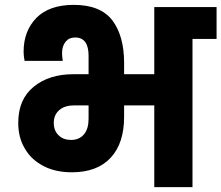

<svg xmlns="http://www.w3.org/2000/svg" viewBox="-20 -769 910 789"><path d="M614 -740C614 -740 614 -464 614 -464C614 -464 490 -464 490 -464C490 -464 490 -511 490 -511C490 -511 490 -511 490 -511C490 -584 474 -642 442 -685C409 -728 356 -749 283 -749C283 -749 283 -749 283 -749C216 -749 165 -731 130 -696C95 -660 77 -614 77 -557C77 -557 77 -557 77 -557C77 -546 78 -534 81 -519C81 -519 238 -519 238 -519C238 -519 238 -519 238 -519C236 -530 235 -541 235 -551C235 -551 235 -551 235 -551C235 -570 240 -586 250 -598C259 -609 272 -615 289 -615C289 -615 289 -615 289 -615C308 -615 322 -608 331 -595C340 -582 344 -563 344 -540C344 -540 344 -464 344 -464C344 -464 281 -464 281 -464C281 -464 281 -464 281 -464C215 -464 161 -447 119 -413C76 -378 55 -329 55 -264C55 -264 55 -264 55 -264C55 -223 64 -188 83 -157C101 -126 127 -103 160 -86C193 -69 232 -61 275 -61C275 -61 275 -61 275 -61C345 -61 398 -81 435 -121C472 -161 490 -217 490 -289C490 -289 490 -336 490 -336C490 -336 614 -336 614 -336C614 -336 614 0 614 0C614 0 771 0 771 0C771 0 771 -609 771 -609C771 -609 870 -609 870 -609C870 -609 870 -740 870 -740C870 -740 614 -740 614 -740ZM344 -281C344 -281 344 -281 344 -281C344 -254 338 -233 326 -218C313 -202 295 -194 272 -194C272 -194 272 -194 272 -194C251 -194 234 -200 221 -213C208 -225 201 -242 201 -264C201 -264 201 -264 201 -264C201 -287 209 -304 224 -317C239 -330 260 -336 286 -336C286 -336 344 -336 344 -336C344 -336 344 -281 344 -281Z"/></svg>

Font: Girnar Poppins
Style: Bold
Weight: 500
Designer: Ninad Kale (Devanagari), Jonny Pinhorn (Latin)
Foundry: Indian Type Foundry
Version: ""